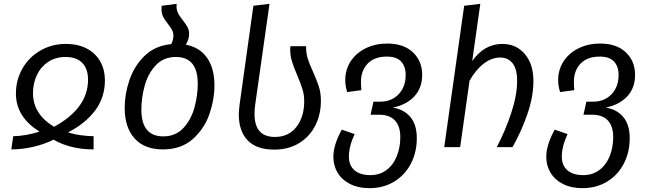

<svg xmlns="http://www.w3.org/2000/svg" viewBox="-20 -767 3389 1001"><path d="M527 -349Q527 -259 476 -191Q425 -123 335 -77Q364 -67 401.5 -62Q439 -57 468 -57V12Q347 12 259 -39Q214 -16 155.5 -2Q97 12 39 12L49 -57Q78 -57 116 -63.5Q154 -70 186 -81Q63 -157 63 -279Q63 -351 97.5 -410.5Q132 -470 191.5 -504Q251 -538 323 -538Q388 -538 434 -513Q480 -488 503.5 -445Q527 -402 527 -349ZM262 -106Q439 -203 439 -351Q439 -408 409 -439Q379 -470 321 -470Q270 -470 231.5 -444.5Q193 -419 172.5 -376Q152 -333 152 -281Q152 -172 262 -106Z M1098 -322Q1098 -248 1071.5 -171.5Q1045 -95 984.5 -41.5Q924 12 829 12Q733 12 681.5 -45.5Q630 -103 630 -205Q630 -275 654.5 -348.5Q679 -422 733.5 -475.5Q788 -529 873 -537Q884 -559 884 -581Q884 -598 877 -610.5Q870 -623 856 -642Q840 -661 831 -678.5Q822 -696 822 -720Q822 -731 823 -737L901 -747Q898 -720 907 -701Q916 -682 935 -659Q950 -640 958 -624.5Q966 -609 966 -590Q966 -563 949 -534Q1022 -520 1060 -465Q1098 -410 1098 -322ZM1011 -330Q1011 -470 897 -470Q832 -470 791.5 -426Q751 -382 734 -319Q717 -256 717 -196Q717 -56 831 -56Q896 -56 936.5 -100Q977 -144 994 -207Q1011 -270 1011 -330Z M1301 -737 1385 -747 1310 -218Q1307 -194 1307 -173Q1307 -53 1413 -53Q1485 -53 1525.5 -105.5Q1566 -158 1566 -239Q1566 -273 1557 -302Q1548 -331 1529 -376Q1511 -418 1502 -447Q1493 -476 1493 -509L1494 -526H1576Q1575 -493 1583.5 -464.5Q1592 -436 1611 -395Q1632 -348 1642.5 -315.5Q1653 -283 1653 -241Q1653 -170 1623.5 -112Q1594 -54 1539 -20.5Q1484 13 1410 13Q1317 13 1271 -35.5Q1225 -84 1225 -170Q1225 -185 1229 -221Z M2153 -47Q2153 28 2121.5 87.5Q2090 147 2034 180.5Q1978 214 1906 214Q1848 214 1805.5 192.5Q1763 171 1740.5 134Q1718 97 1718 51Q1718 -12 1762 -91L1829 -68Q1799 -4 1799 50Q1799 95 1828 120.5Q1857 146 1911 146Q1960 146 1995.5 119Q2031 92 2049 46.5Q2067 1 2067 -52Q2067 -109 2039 -139Q2011 -169 1955 -169H1912L1927 -237H1963Q2021 -237 2058 -275.5Q2095 -314 2095 -376Q2095 -421 2071 -446.5Q2047 -472 1997 -472Q1932 -472 1897 -435.5Q1862 -399 1862 -341Q1862 -319 1864 -297L1790 -287Q1780 -319 1780 -349Q1780 -405 1809 -448.5Q1838 -492 1888 -516Q1938 -540 1999 -540Q2084 -540 2132.5 -494.5Q2181 -449 2181 -376Q2181 -309 2140.5 -265Q2100 -221 2028 -206Q2086 -197 2119.5 -157Q2153 -117 2153 -47Z M2761 -345Q2761 -265 2730.5 -175Q2700 -85 2652 0H2570Q2616 -88 2646 -180Q2676 -272 2676 -345Q2676 -407 2652.5 -437Q2629 -467 2588 -467Q2543 -467 2501.5 -435Q2460 -403 2428 -346L2379 0H2296L2400 -737L2484 -747L2442 -449Q2505 -538 2599 -538Q2672 -538 2716.5 -485Q2761 -432 2761 -345Z M3263 -47Q3263 28 3231.5 87.5Q3200 147 3144 180.5Q3088 214 3016 214Q2958 214 2915.5 192.5Q2873 171 2850.5 134Q2828 97 2828 51Q2828 -12 2872 -91L2939 -68Q2909 -4 2909 50Q2909 95 2938 120.5Q2967 146 3021 146Q3070 146 3105.5 119Q3141 92 3159 46.5Q3177 1 3177 -52Q3177 -109 3149 -139Q3121 -169 3065 -169H3022L3037 -237H3073Q3131 -237 3168 -275.5Q3205 -314 3205 -376Q3205 -421 3181 -446.5Q3157 -472 3107 -472Q3042 -472 3007 -435.5Q2972 -399 2972 -341Q2972 -319 2974 -297L2900 -287Q2890 -319 2890 -349Q2890 -405 2919 -448.5Q2948 -492 2998 -516Q3048 -540 3109 -540Q3194 -540 3242.5 -494.5Q3291 -449 3291 -376Q3291 -309 3250.5 -265Q3210 -221 3138 -206Q3196 -197 3229.5 -157Q3263 -117 3263 -47Z"/></svg>

Font: FiraGO Book
Style: Italic
Weight: 350
Italic angle: -8°
Designer: bBox Type GmbH
Foundry: bBox Type GmbH
Version: Version 1.001